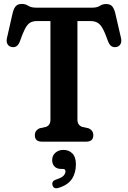

<svg xmlns="http://www.w3.org/2000/svg" viewBox="-20 -740 668 1003"><path d="M169 -700H462.5Q487 -700 501.8 -709.5Q516.5 -719 534 -719Q555 -719 565.5 -707.5Q576 -696 582 -671.5L612 -542Q616.5 -523 609.8 -510.2Q603 -497.5 588.5 -494.5Q559 -488.5 545.5 -521.5Q530 -566 517.2 -589.5Q504.5 -613 489.2 -621.5Q474 -630 451.5 -630H384.5V-114.5Q384.5 -86.5 409.5 -77L442 -70Q467.5 -59 467.5 -33.5Q467.5 0 430 0H199.5Q162 0 162 -33.5Q162 -59 187.5 -70L220 -77Q243.5 -86 243.5 -114.5V-630H173.5Q151.5 -630 137.2 -621.5Q123 -613 110.8 -589.8Q98.5 -566.5 83 -521.5Q69.5 -488.5 40.5 -494.5Q25.5 -497.5 18.8 -510.2Q12 -523 16.5 -542L46 -671.5Q52 -696.5 62.8 -708Q73.5 -719.5 94 -719.5Q112.5 -719.5 127.5 -709.8Q142.5 -700 169 -700ZM300 142.5Q277 142.5 264.8 129.8Q252.5 117 252.5 96Q252.5 72.5 269.5 57.8Q286.5 43 311 43Q339.5 43 358 61.5Q376.5 80 376.5 118Q376.5 164 355.2 195.5Q334 227 285.5 241.5Q259.5 249 254 226.5Q249.5 205 273 198Q302 188.5 312 177.8Q322 167 322 155Q322 142.5 308.5 142.5Z"/></svg>

Font: Fraunces 144pt S100 SemiBold
Style: Regular
Weight: 600
Version: Version 1.000; ttfautohint (v1.8.3)